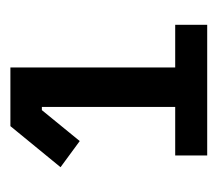

<svg xmlns="http://www.w3.org/2000/svg" viewBox="-44 -694 409 360"><g transform="rotate(-90 160.0 -513.5)"><path d="M49 -329V-389H140V-639H134L76 -568L27 -604L104 -698H214V-389H294V-329Z"/></g></svg>

Font: IBM Plex Sans Cond Medm
Style: Regular
Weight: 500
Width: 3
Designer: Mike Abbink, Paul van der Laan, Pieter van Rosmalen
Foundry: Bold Monday
Version: Version 1.3